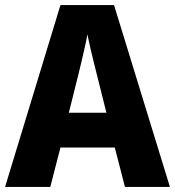

<svg xmlns="http://www.w3.org/2000/svg" viewBox="-20 -736 689 756"><path d="M472 0 432 -155H218L178 0H0L218 -716H429L649 0ZM360 -448Q355 -468 348 -496Q341 -524 334.5 -552.5Q328 -581 324 -601Q321 -581 314.5 -552.5Q308 -524 301.5 -496Q295 -468 290 -448L251 -292H399Z"/></svg>

Font: Noto Sans Ethiopic SemiCondensed ExtraBold
Style: Regular
Weight: 800
Width: 4
Designer: Monotype Design Team
Foundry: Monotype Imaging Inc.
Version: Version 2.102; ttfautohint (v1.8.4.7-5d5b)